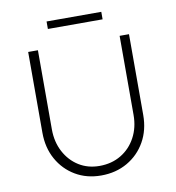

<svg xmlns="http://www.w3.org/2000/svg" viewBox="-91 -922 925 1009"><g transform="rotate(-10 371.5 -417.5)"><path d="M368 6Q291 6 231 -29.5Q171 -65 136.5 -127Q102 -189 102 -269V-700H154V-278Q154 -211 182 -158Q210 -105 258 -75Q306 -45 368 -45Q433 -45 483 -75Q533 -105 561.5 -158Q590 -211 590 -278V-700H640V-269Q640 -189 605 -127Q570 -65 508.5 -29.5Q447 6 368 6ZM225 -801V-841H517V-801Z"/></g></svg>

Font: Readex Pro ExtraLight
Style: Regular
Weight: 200
Designer: Bonnie Shaver-Troup, Thomas Jockin
Foundry: Lexend
Version: Version 1.203; ttfautohint (v1.8.3)